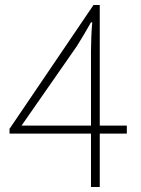

<svg xmlns="http://www.w3.org/2000/svg" viewBox="-20 -746 561 766"><path d="M66 -245 286 -561C306 -593 326 -626 343 -657H348C345 -626 343 -574 343 -544V-245ZM486 -245H378V-726H353L18 -232V-213H343V0H378V-213H486Z"/></svg>

Font: Noto Sans CJK Thin
Style: Regular
Weight: 100
Designer: Ryoko NISHIZUKA (kana & ideographs); Paul D. Hunt (Latin, Greek & Cyrillic); Wenlong ZHANG (bopomofo); Sandoll Communica
Foundry: Adobe Systems Incorporated
Version: Version 1.000;PS 1;hotconv 1.0.78;makeotf.lib2.5.61930